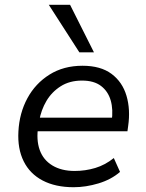

<svg xmlns="http://www.w3.org/2000/svg" viewBox="-20 -774 610 803"><path d="M288 9Q212 9 158.5 -19Q105 -47 79 -99.5Q53 -152 57 -224Q61 -301 94.5 -363Q128 -425 187 -462Q246 -499 325 -499Q401 -499 446.5 -465Q492 -431 509 -373.5Q526 -316 516 -247L513 -225H120L129 -282H467L447 -266Q454 -316 443 -354Q432 -392 402.5 -414.5Q373 -437 323 -437Q271 -437 233.5 -413Q196 -389 174 -351.5Q152 -314 144 -269L140 -247Q131 -189 146 -147Q161 -105 199 -82Q237 -59 292 -59Q337 -59 378.5 -71.5Q420 -84 456 -113L482 -55Q445 -23 392 -7Q339 9 288 9ZM312 -555 184 -754H273L373 -555Z"/></svg>

Font: Nunito Sans 10pt
Style: Italic
Weight: 400
Italic angle: -9°
Designer: Vernon Adams
Foundry: Vernon Adams
Version: Version 3.101;gftools[0.9.27]